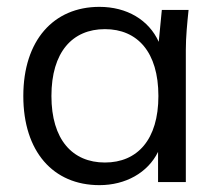

<svg xmlns="http://www.w3.org/2000/svg" viewBox="-20 -531 640 560"><path d="M270 9C346 9 411 -27 441 -88V0H522V-386C522 -423 526 -463 530 -502H452L443 -409C414 -473 350 -511 270 -511C136 -511 48 -413 48 -251C48 -89 135 9 270 9ZM286 -57C191 -57 130 -124 130 -251C130 -379 191 -446 286 -446C381 -446 442 -379 442 -251C442 -124 381 -57 286 -57Z"/></svg>

Font: Poppy and Pepper
Style: Regular
Weight: 400
Designer: Thy Ha
Foundry: Thy Ha
Version: Version 0.001;Glyphs 3.2 (3227)